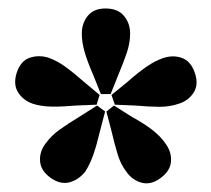

<svg xmlns="http://www.w3.org/2000/svg" viewBox="-20 -754 499 453"><path d="M218 -532 200 -577Q186 -609 179.5 -632Q173 -655 173 -675Q173 -699 187 -716.5Q201 -734 229 -734Q258 -734 272.5 -716.5Q287 -699 287 -675Q287 -653 279.5 -630.5Q272 -608 259 -577L241 -532ZM208 -507 160 -505Q125 -502 101 -502.5Q77 -503 58 -509Q35 -517 23 -535.5Q11 -554 19 -581Q28 -610 49.5 -617.5Q71 -625 94 -618Q114 -611 133.5 -597Q153 -583 178 -561L215 -530ZM228 -491 216 -445Q208 -411 200 -388.5Q192 -366 181 -349Q166 -330 144.5 -324Q123 -318 100 -334Q76 -351 74.5 -374Q73 -397 88 -416Q101 -434 120.5 -448Q140 -462 168 -479L209 -505ZM249 -505 290 -479Q321 -462 340 -447Q359 -432 370 -416Q385 -396 383.5 -373.5Q382 -351 359 -334Q336 -317 314 -323Q292 -329 278 -349Q265 -366 258 -388.5Q251 -411 243 -445L231 -491ZM243 -530 281 -561Q307 -584 327 -597.5Q347 -611 365 -617Q389 -625 410 -617Q431 -609 440 -581Q449 -554 436.5 -535Q424 -516 401 -509Q380 -502 356.5 -502Q333 -502 299 -505L251 -507Z"/></svg>

Font: Source Serif 4 ExtraBold
Style: Regular
Weight: 800
Designer: Frank Grießhammer
Foundry: Adobe Systems Incorporated
Version: Version 4.004;hotconv 1.0.116;makeotfexe 2.5.65601